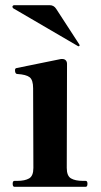

<svg xmlns="http://www.w3.org/2000/svg" viewBox="-20 -722 389 742"><path d="M36 0Q29 0 29 -12Q29 -23 36 -23H47Q76 -23 92.5 -32.5Q109 -42 109 -73L108 -381Q108 -413 94.5 -423.5Q81 -434 47 -436Q38 -436 38 -451Q38 -458 44 -459L216 -494H221Q229 -494 234 -489Q239 -484 239 -475L238 -73Q238 -42 254.5 -32.5Q271 -23 300 -23H311Q318 -23 318 -12Q318 0 311 0ZM281 -544 284 -543Q285 -543 286.5 -544.5Q288 -546 288 -547L286 -551L197 -688Q188 -702 172 -702H35Q32 -702 30 -700Q28 -698 28 -696Q28 -693 31 -690Z"/></svg>

Font: Shippori Mincho B1 ExtraBold
Style: Regular
Weight: 800
Designer: FONTDASU
Foundry: FONTDASU / Google Inc. / but / Adobe
Version: Version 3.110; ttfautohint (v1.8.3)